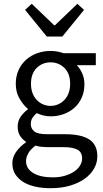

<svg xmlns="http://www.w3.org/2000/svg" viewBox="-20 -766 544 1010"><path d="M246 224Q201 224 164 215.5Q127 207 100.5 190Q74 173 59.5 149Q45 125 45 93Q45 62 64 34Q83 6 116 -17V-21Q98 -32 85.5 -51.5Q73 -71 73 -100Q73 -131 90 -154Q107 -177 126 -190V-194Q102 -214 82.5 -247.5Q63 -281 63 -325Q63 -365 77.5 -397Q92 -429 117 -451.5Q142 -474 175.5 -486Q209 -498 246 -498Q266 -498 283.5 -494.5Q301 -491 315 -486H484V-423H384Q401 -406 412.5 -380Q424 -354 424 -323Q424 -284 410 -252.5Q396 -221 372 -199.5Q348 -178 315.5 -166Q283 -154 246 -154Q228 -154 209 -158.5Q190 -163 173 -171Q160 -160 151 -146.5Q142 -133 142 -113Q142 -90 160 -75Q178 -60 228 -60H322Q407 -60 449.5 -32.5Q492 -5 492 56Q492 90 475 120.5Q458 151 426 174Q394 197 348.5 210.5Q303 224 246 224ZM246 -209Q267 -209 285.5 -217Q304 -225 318.5 -240Q333 -255 341 -276.5Q349 -298 349 -325Q349 -379 319 -408.5Q289 -438 246 -438Q203 -438 173 -408.5Q143 -379 143 -325Q143 -298 151 -276.5Q159 -255 173.5 -240Q188 -225 206.5 -217Q225 -209 246 -209ZM258 167Q293 167 321.5 158.5Q350 150 370 136.5Q390 123 401 105Q412 87 412 68Q412 34 387 21Q362 8 314 8H230Q216 8 199.5 6.5Q183 5 167 0Q141 19 129 40Q117 61 117 82Q117 121 154.5 144Q192 167 258 167ZM226 -574 112 -714 147 -746 265 -633H269L387 -746L422 -714L308 -574Z"/></svg>

Font: Processing Sans Pro
Style: Regular
Weight: 400
Designer: Paul D. Hunt
Foundry: Adobe Systems Incorporated
Version: Version 2.020;PS 2.000;hotconv 1.0.86;makeotf.lib2.5.63406